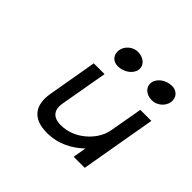

<svg xmlns="http://www.w3.org/2000/svg" viewBox="-154 -833 1033 1033"><g transform="rotate(45 363.0 -316.5)"><path d="M591 -512C629 -512 665 -541 671 -578C677 -615 652 -644 614 -644C570 -644 528 -615 522 -578C516 -541 547 -512 591 -512ZM332 -512C376 -512 419 -541 425 -578C431 -615 399 -644 355 -644C317 -644 282 -615 276 -578C270 -541 294 -512 332 -512ZM181 -149C165 -54 204 11 316 11C405 11 471 -28 522 -76L509 0H593L668 -432H584L551 -245C542 -192 509 -149 473 -120C440 -93 394 -71 339 -71C277 -71 255 -107 264 -159L312 -432H230Z"/></g></svg>

Font: Charger Monospace
Style: Regular
Weight: 400
Designer: Jasper
Foundry: Cannot Into Space Fonts
Version: Version 0.980